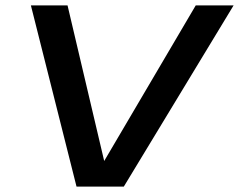

<svg xmlns="http://www.w3.org/2000/svg" viewBox="-20 -695 890 715"><path d="M265 0H441L850 -675H709L368 -95.5L231.5 -675H95Z"/></svg>

Font: Anybody Expanded Medium
Style: Italic
Weight: 500
Width: 7
Italic angle: -10°
Version: Version 1.113;gftools[0.9.25]